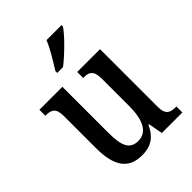

<svg xmlns="http://www.w3.org/2000/svg" viewBox="-221 -878 999 999"><g transform="rotate(-45 278.5 -378.0)"><path d="M221 -619V-606H264C316 -646 391 -721 413 -756V-766H302C285 -721 249 -665 221 -619ZM231 10C289 10 334 -10 366 -80H370L385 0H536V-44H531C495 -44 466 -51 466 -111V-536H298V-492H301C337 -492 364 -484 364 -421V-218C364 -121 336 -57 269 -57C207 -57 189 -104 189 -195V-536H20V-492H23C62 -492 87 -482 87 -424V-186C87 -49 135 10 231 10Z"/></g></svg>

Font: Noto Serif Bengali Condensed Medium
Style: Regular
Weight: 500
Width: 3
Designer: Juan Bruce, Universal Thirst, Indian Type Foundry and the Monotype Design Team.
Foundry: Monotype Imaging Inc.
Version: Version 2.003